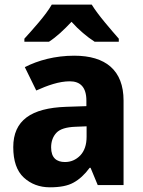

<svg xmlns="http://www.w3.org/2000/svg" viewBox="-20 -797 617 827"><path d="M299.8 -557.1C217.3 -557.1 144 -537.1 86.9 -507.8L136.2 -407.2C185.1 -429.2 234.4 -446.8 280.8 -446.8C325.2 -446.8 352.1 -421.9 352.1 -363.8V-339.8L264.2 -336.9C114.3 -331.5 37.1 -278.8 37.1 -163.1C37.1 -104 52.2 -60.1 82.5 -32.2C112.8 -4.4 150.4 9.8 194.8 9.8C238.3 9.8 272 3.4 296.4 -10.3C320.8 -23.4 344.2 -44.4 366.2 -74.2H370.1L400.9 0H512.2V-363.8C512.2 -494.6 434.6 -557.1 299.8 -557.1ZM353 -208C353 -173.3 343.8 -146.5 325.7 -127.4C307.1 -108.4 285.2 -99.1 259.8 -99.1C224.1 -99.1 200.2 -116.7 200.2 -162.1C200.2 -188 208 -209 223.1 -225.1C238.3 -241.2 265.6 -249.5 305.2 -251L353 -252.9ZM203.1 -777.3C189.9 -754.4 170.9 -729 147 -700.7C123 -672.4 102.1 -648.9 85 -630.4V-617.2H190.9C224.1 -638.7 254.4 -667.5 288.1 -703.1C319.8 -667.5 354.5 -638.7 387.7 -617.2H491.7V-630.4C475.6 -648.4 456.1 -671.4 432.1 -700.2C408.2 -729 389.2 -754.4 375 -777.3Z"/></svg>

Font: Avrile Sans
Style: Bold
Weight: 700
Designer: Monotype Design Team, Google (font), Stefan Peev (BGR Cyrillic), Cristiano Sobral (main changes)
Foundry: The Avrile Sans Project Authors
Version: Version 3.110